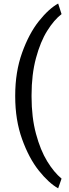

<svg xmlns="http://www.w3.org/2000/svg" viewBox="-20 -822 383 1072"><path d="M304.7 -802.2 323.7 -743.2Q281.7 -710.9 243.7 -650.1Q205.6 -589.4 180.9 -497.6Q156.2 -405.8 156.2 -290V-282.7Q156.2 -167 180.9 -75.2Q205.6 16.6 243.4 78.4Q281.2 140.1 323.7 175.3L304.7 229.5Q252.4 200.2 197 130.9Q141.6 61.5 103.3 -45.2Q64.9 -151.9 64.9 -283.7V-288.6Q64.9 -420.4 103.3 -527.3Q141.6 -634.3 197 -703.9Q252.4 -773.4 304.7 -802.2Z"/></svg>

Font: Heebo
Style: Regular
Weight: 400
Designer: Oded Ezer
Foundry: Meir Sadan
Version: Version 2.001; ttfautohint (v1.5.14-ce02) -l 8 -r 50 -G 200 